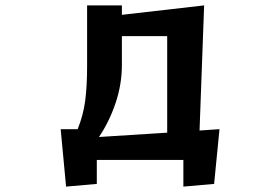

<svg xmlns="http://www.w3.org/2000/svg" viewBox="-20 -593 1040 712"><path d="M660 99V0H339V89L225 99L205 -114H268Q289 -166 296 -220Q303 -274 303 -346V-573H432V-538L737 -573L720 -109L794 -114L774 89ZM600 -459H432V-352Q432 -280 408.5 -210.5Q385 -141 347 -85L600 -101Z"/></svg>

Font: RocknRoll One
Style: Regular
Weight: 400
Designer: Fontworks Inc.
Foundry: Fontworks Inc.
Version: Version 1.100